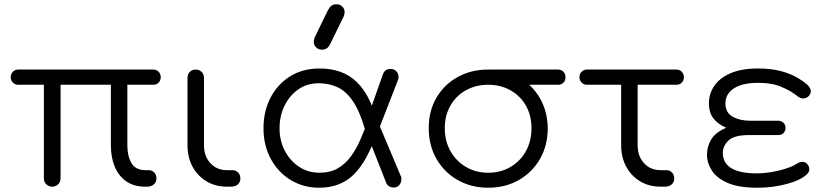

<svg xmlns="http://www.w3.org/2000/svg" viewBox="-20 -872 3857 897"><path d="M224 0Q208 0 196.5 -11Q185 -22 185 -39V-476H65Q50 -476 40 -486.5Q30 -497 30 -511Q30 -526 40 -536.5Q50 -547 65 -547H696Q712 -547 721.5 -536.5Q731 -526 731 -511Q731 -497 721.5 -486.5Q712 -476 696 -476H575V-193Q575 -142 594.5 -109.5Q614 -77 660 -77H675Q690 -77 700.5 -66Q711 -55 711 -38Q711 -21 698.5 -10.5Q686 0 668 0H658Q605 0 569.5 -25Q534 -50 516 -93.5Q498 -137 498 -193V-476H263V-39Q263 -22 251.5 -11Q240 0 224 0Z M1039 0Q986 0 944.5 -25Q903 -50 879.5 -93.5Q856 -137 856 -193V-508Q856 -525 866.5 -536Q877 -547 894 -547Q911 -547 922 -536Q933 -525 933 -508V-193Q933 -142 963 -109.5Q993 -77 1040 -77H1067Q1082 -77 1092.5 -66Q1103 -55 1103 -38Q1103 -21 1091 -10.5Q1079 0 1060 0Z M1470 5Q1398 5 1339 -30.5Q1280 -66 1245.5 -129Q1211 -192 1211 -273Q1211 -351 1243 -414Q1275 -477 1334 -514.5Q1393 -552 1473 -552Q1582 -552 1646.5 -489Q1711 -426 1736 -315L1686 -265Q1661 -352 1628.5 -399.5Q1596 -447 1556 -465Q1516 -483 1469 -483Q1414 -483 1373 -454Q1332 -425 1309 -377.5Q1286 -330 1286 -273Q1286 -215 1310.5 -168Q1335 -121 1377 -93Q1419 -65 1473 -65Q1522 -65 1557 -85Q1592 -105 1617.5 -139Q1643 -173 1661.5 -215Q1680 -257 1696 -300L1736 -236Q1716 -183 1692.5 -139Q1669 -95 1638.5 -62.5Q1608 -30 1566.5 -12.5Q1525 5 1470 5ZM1821 4Q1793 5 1783 -21L1684 -273L1741 -314L1853 -48Q1855 -45 1855 -41.5Q1855 -38 1855 -36Q1855 -19 1846 -8Q1837 3 1821 4ZM1735 -230 1684 -285 1769 -525Q1773 -537 1782 -543.5Q1791 -550 1805 -550Q1821 -550 1831.5 -539Q1842 -528 1842 -511Q1842 -509 1841.5 -506Q1841 -503 1840 -500ZM1485 -640Q1467 -640 1456.5 -651Q1446 -662 1446 -675Q1446 -681 1447 -686Q1448 -691 1450 -697L1512 -824Q1520 -839 1529 -845.5Q1538 -852 1551 -852Q1569 -852 1579.5 -841Q1590 -830 1590 -816Q1590 -811 1589 -806Q1588 -801 1586 -796L1523 -667Q1515 -651 1505.5 -645.5Q1496 -640 1485 -640Z M2261 5Q2181 5 2118 -31Q2055 -67 2019 -130Q1983 -193 1983 -273Q1983 -354 2019 -415.5Q2055 -477 2118 -512Q2181 -547 2261 -547Q2341 -547 2403.5 -511.5Q2466 -476 2502 -414Q2538 -352 2539 -273Q2539 -193 2503 -130Q2467 -67 2404 -31Q2341 5 2261 5ZM2261 -65Q2319 -65 2365 -92Q2411 -119 2437 -166Q2463 -213 2463 -273Q2463 -333 2437 -378.5Q2411 -424 2365 -450Q2319 -476 2261 -476Q2203 -476 2157 -450.5Q2111 -425 2084.5 -379Q2058 -333 2058 -273Q2058 -213 2084.5 -166Q2111 -119 2157 -92Q2203 -65 2261 -65ZM2268 -476Q2253 -476 2243 -486.5Q2233 -497 2233 -511Q2233 -526 2243 -536.5Q2253 -547 2268 -547H2587Q2603 -547 2612.5 -536.5Q2622 -526 2622 -511Q2622 -496 2612.5 -486Q2603 -476 2587 -476Z M3065 0Q3012 0 2970.5 -25Q2929 -50 2905.5 -93.5Q2882 -137 2882 -193V-476H2722Q2707 -476 2697 -486.5Q2687 -497 2687 -511Q2687 -526 2697 -536.5Q2707 -547 2722 -547H3140Q3156 -547 3165.5 -536.5Q3175 -526 3175 -511Q3175 -497 3165.5 -486.5Q3156 -476 3140 -476H2959V-193Q2959 -142 2989 -109.5Q3019 -77 3066 -77H3094Q3109 -77 3119.5 -66Q3130 -55 3130 -38Q3130 -21 3118 -10.5Q3106 0 3087 0Z M3517 5Q3431 5 3379.5 -17.5Q3328 -40 3305.5 -75.5Q3283 -111 3283 -149Q3283 -188 3303 -221Q3323 -254 3373 -275Q3332 -293 3312 -320Q3292 -347 3292 -390Q3292 -433 3316.5 -470Q3341 -507 3392 -529.5Q3443 -552 3522 -552Q3581 -552 3625.5 -540.5Q3670 -529 3701.5 -511Q3733 -493 3753 -475Q3761 -467 3764.5 -459.5Q3768 -452 3768 -446Q3768 -433 3757.5 -422.5Q3747 -412 3733 -412Q3726 -412 3718.5 -415Q3711 -418 3704 -424Q3674 -448 3630 -466.5Q3586 -485 3522 -485Q3470 -485 3436 -472.5Q3402 -460 3385.5 -438.5Q3369 -417 3369 -389Q3369 -346 3402.5 -327Q3436 -308 3484 -308H3614Q3630 -308 3640 -298.5Q3650 -289 3650 -274Q3650 -261 3641 -251Q3632 -241 3615 -241H3478Q3411 -241 3384 -216Q3357 -191 3357 -158Q3357 -110 3397 -86Q3437 -62 3517 -62Q3547 -62 3581 -67.5Q3615 -73 3646 -82.5Q3677 -92 3696 -103Q3707 -110 3714 -113Q3721 -116 3727 -116Q3743 -116 3752 -105Q3761 -94 3761 -82Q3761 -73 3757 -66.5Q3753 -60 3743 -52Q3726 -37 3691.5 -24Q3657 -11 3612 -3Q3567 5 3517 5Z"/></svg>

Font: Comfortaa
Style: Regular
Weight: 400
Designer: Johan Aakerlund
Foundry: Johan Aakerlund
Version: Version 3.104; ttfautohint (v1.8.1.43-b0c9)